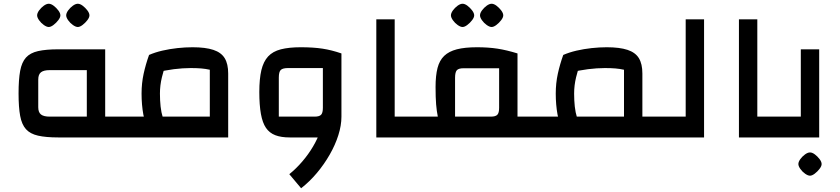

<svg xmlns="http://www.w3.org/2000/svg" viewBox="-20 -733 4482 1024"><path d="M539 -111H645V0H539ZM541 -470V0H291Q225 0 183 -9.5Q141 -19 118.5 -44Q96 -69 87.5 -115Q79 -161 79 -235Q79 -309 87.5 -355Q96 -401 118.5 -426Q141 -451 183 -460.5Q225 -470 291 -470ZM443 -359H245Q213 -359 198.5 -347.5Q184 -336 184 -309V-161Q184 -134 198.5 -122.5Q213 -111 245 -111H443ZM240 -589Q229 -589 214 -599.5Q199 -610 188.5 -625Q178 -640 178 -651Q178 -663 188.5 -677.5Q199 -692 213.5 -702.5Q228 -713 240 -713Q252 -713 266 -702.5Q280 -692 291 -677.5Q302 -663 302 -651Q302 -640 291 -625.5Q280 -611 265.5 -600Q251 -589 240 -589ZM395 -589Q384 -589 369 -599.5Q354 -610 343.5 -625Q333 -640 333 -651Q333 -663 343.5 -677.5Q354 -692 368.5 -702.5Q383 -713 395 -713Q407 -713 421 -702.5Q435 -692 446 -677.5Q457 -663 457 -651Q457 -640 446 -625.5Q435 -611 420.5 -600Q406 -589 395 -589Z M1007 -481Q1076 -481 1118 -467Q1160 -453 1178.5 -422.5Q1197 -392 1197 -341V0H605V-111H1099V-361Q1077 -366 1053 -368Q1029 -370 997 -370Q955 -370 907 -364Q859 -358 814 -346L775 -440Q807 -454 846 -463Q885 -472 926.5 -476.5Q968 -481 1007 -481ZM782 -37Q754 -70 744.5 -122Q735 -174 735 -234Q735 -289 746 -339.5Q757 -390 775 -440L871 -414Q854 -364 843.5 -321Q833 -278 833 -234Q833 -197 836.5 -165Q840 -133 848.5 -106Q857 -79 873 -56Z M1525 0Q1479 0 1448 -12Q1417 -24 1398.5 -51Q1380 -78 1371.5 -125.5Q1363 -173 1363 -242Q1363 -313 1374 -359Q1385 -405 1410 -432Q1435 -459 1478 -470Q1521 -481 1584 -481Q1651 -481 1700 -473.5Q1749 -466 1801 -448V-111L1751 0ZM1658 -111Q1683 -111 1692.5 -121Q1702 -131 1702 -158V-370H1516Q1488 -370 1477.5 -360Q1467 -350 1467 -319V-111ZM1586 271 1523 196Q1560 166 1592.5 128Q1625 90 1649.5 48.5Q1674 7 1688 -34Q1702 -75 1702 -111H1801Q1801 -64 1784.5 -12Q1768 40 1738.5 91.5Q1709 143 1670.5 189Q1632 235 1586 271Z M1987 0V-630H2085V-111H2199V0Z M2740 -111H2854V0H2740ZM2159 -111H2315Q2309 -140 2306 -176Q2303 -212 2303 -269Q2303 -330 2313.5 -370.5Q2324 -411 2349 -435Q2374 -459 2416.5 -470Q2459 -481 2524 -481Q2584 -481 2633 -473.5Q2682 -466 2740 -448V0H2159ZM2598 -111Q2623 -111 2632.5 -121Q2642 -131 2642 -158V-369H2452Q2426 -369 2416.5 -358.5Q2407 -348 2407 -318V-111ZM2447 -589Q2436 -589 2421 -599.5Q2406 -610 2395.5 -625Q2385 -640 2385 -651Q2385 -663 2395.5 -677.5Q2406 -692 2420.5 -702.5Q2435 -713 2447 -713Q2459 -713 2473 -702.5Q2487 -692 2498 -677.5Q2509 -663 2509 -651Q2509 -640 2498 -625.5Q2487 -611 2472.5 -600Q2458 -589 2447 -589ZM2602 -589Q2591 -589 2576 -599.5Q2561 -610 2550.5 -625Q2540 -640 2540 -651Q2540 -663 2550.5 -677.5Q2561 -692 2575.5 -702.5Q2590 -713 2602 -713Q2614 -713 2628 -702.5Q2642 -692 2653 -677.5Q2664 -663 2664 -651Q2664 -640 2653 -625.5Q2642 -611 2627.5 -600Q2613 -589 2602 -589Z M3406 -111H3519V0H3406ZM3216 -481Q3285 -481 3327 -467Q3369 -453 3387.5 -422.5Q3406 -392 3406 -341V0H2814V-111H3308V-361Q3286 -366 3262 -368Q3238 -370 3206 -370Q3164 -370 3116 -364Q3068 -358 3023 -346L2984 -440Q3016 -454 3055 -463Q3094 -472 3135.5 -476.5Q3177 -481 3216 -481ZM2991 -37Q2963 -70 2953.5 -122Q2944 -174 2944 -234Q2944 -289 2955 -339.5Q2966 -390 2984 -440L3080 -414Q3063 -364 3052.5 -321Q3042 -278 3042 -234Q3042 -197 3045.5 -165Q3049 -133 3057.5 -106Q3066 -79 3082 -56Z M3735 0H3479V-111H3637V-630H3735Z M3921 0V-630H4019V-111H4133V0Z M4093 0V-111H4251V-470H4349V0ZM4300 204Q4289 204 4274 193.5Q4259 183 4248.5 168Q4238 153 4238 142Q4238 130 4248.5 115.5Q4259 101 4273.5 90.5Q4288 80 4300 80Q4312 80 4326 90.5Q4340 101 4351 115.5Q4362 130 4362 142Q4362 153 4351 167.5Q4340 182 4325.5 193Q4311 204 4300 204Z"/></svg>

Font: Changa Medium
Style: Regular
Weight: 500
Designer: Eduardo Rodriguez Tunni
Foundry: Eduardo Rodriguez Tunni
Version: Version 3.003